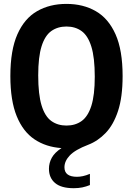

<svg xmlns="http://www.w3.org/2000/svg" viewBox="-20 -770 700 1010"><path d="M368 220Q302 220 269.8 192.8Q237.5 165.5 237.5 118Q237.5 87 252.5 59.8Q267.5 32.5 303.5 9Q222 3.5 161.5 -37Q101 -77.5 67.8 -159.2Q34.5 -241 34.5 -370Q34.5 -506 71.5 -589.5Q108.5 -673 175 -711.2Q241.5 -749.5 329.5 -749.5Q417.5 -749.5 484 -711.2Q550.5 -673 587.8 -589.5Q625 -506 625 -370Q625 -259.5 601 -186.5Q577 -113.5 536 -70.8Q495 -28 444 -8.5Q375 18 347 47.8Q319 77.5 319 110Q319 160 385 160Q399.5 160 416.2 156.5Q433 153 453 144.5V203.5Q433.5 211.5 413 215.8Q392.5 220 368 220ZM329.5 -109.5Q376 -109.5 409.2 -133.2Q442.5 -157 460.5 -213.2Q478.5 -269.5 478.5 -366.5Q478.5 -467 460.5 -524.8Q442.5 -582.5 409.2 -606.5Q376 -630.5 329.5 -630.5Q283.5 -630.5 250 -606.8Q216.5 -583 198.8 -526.8Q181 -470.5 181 -373.5Q181 -273 198.8 -215.2Q216.5 -157.5 250 -133.5Q283.5 -109.5 329.5 -109.5Z"/></svg>

Font: Encode Sans Condensed
Style: Bold
Weight: 700
Width: 3
Designer: Multiple Designers
Foundry: Impallari Type
Version: Version 3.000; ttfautohint (v1.8.3) -l 8 -r 50 -G 200 -x 14 